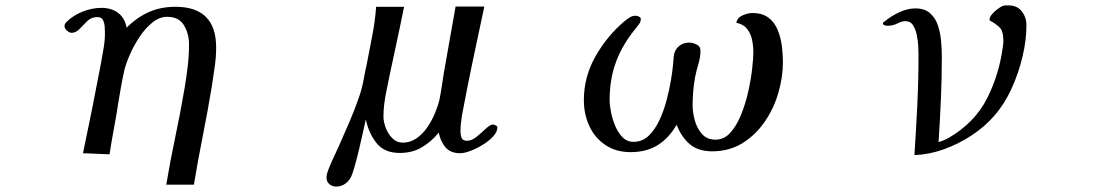

<svg xmlns="http://www.w3.org/2000/svg" viewBox="-20 -567 4040 708"><path d="M777 -392Q777 -355 771.5 -319Q766 -283 761 -248Q746 -157 728 -67Q710 23 695 114H593Q608 25 626.5 -62.5Q645 -150 660 -238Q667 -279 672 -320.5Q677 -362 677 -404Q677 -442 658.5 -473.5Q640 -505 597 -505Q568 -505 542 -484Q516 -463 495 -431.5Q474 -400 459.5 -367Q445 -334 439 -310Q432 -279 426.5 -248.5Q421 -218 416 -187Q409 -140 400 -92.5Q391 -45 384 2L286 -2Q321 -167 352 -332Q357 -361 362 -389Q367 -417 367 -445Q367 -456 366 -469.5Q365 -483 359.5 -493.5Q354 -504 339 -504Q317 -504 302 -489.5Q287 -475 273.5 -460.5Q260 -446 244 -446Q236 -446 227 -454Q218 -462 218 -470Q218 -476 220 -479.5Q222 -483 226 -487Q251 -511 285.5 -524.5Q320 -538 354 -538Q391 -538 415.5 -519.5Q440 -501 447 -465Q485 -503 529 -522.5Q573 -542 627 -542Q777 -542 777 -392Z M1814 -97Q1814 -81 1798.5 -64Q1783 -47 1760 -33Q1737 -19 1714.5 -10.5Q1692 -2 1677 -2Q1641 -2 1622.5 -24Q1604 -46 1598 -78Q1570 -44 1535 -23.5Q1500 -3 1454 -3Q1397 -3 1368 -40Q1339 -77 1329 -127Q1326 -113 1319 -81.5Q1312 -50 1303.5 -14Q1295 22 1286.5 51Q1278 80 1272 90Q1252 121 1219 121Q1205 121 1194.5 112Q1184 103 1184 88Q1184 75 1193 53Q1202 31 1212.5 8.5Q1223 -14 1229 -27Q1249 -72 1269 -118.5Q1289 -165 1305 -212Q1315 -241 1320.5 -271.5Q1326 -302 1333 -333Q1343 -385 1353 -437Q1363 -489 1367 -542H1470Q1454 -462 1436.5 -382Q1419 -302 1403 -222Q1399 -201 1396.5 -180Q1394 -159 1394 -137Q1394 -118 1402.5 -95.5Q1411 -73 1427 -57Q1443 -41 1465 -41Q1493 -41 1516 -57Q1539 -73 1556 -98Q1573 -123 1584.5 -151Q1596 -179 1601 -202Q1606 -227 1609.5 -251.5Q1613 -276 1617 -300L1660 -543H1766Q1744 -442 1723 -341Q1702 -240 1683 -139Q1681 -125 1679.5 -111Q1678 -97 1678 -83Q1678 -70 1682 -59Q1686 -48 1702 -48Q1720 -48 1738 -63Q1756 -78 1772 -93Q1788 -108 1798 -108Q1801 -108 1807.5 -105Q1814 -102 1814 -97Z M2867 -338Q2867 -282 2850 -224Q2833 -166 2799.5 -117.5Q2766 -69 2717.5 -39Q2669 -9 2606 -9Q2555 -9 2524 -35Q2493 -61 2475 -107Q2447 -58 2405.5 -32Q2364 -6 2306 -6Q2251 -6 2212 -32.5Q2173 -59 2153 -102.5Q2133 -146 2133 -198Q2133 -284 2176 -359.5Q2219 -435 2283 -489Q2293 -497 2302.5 -503Q2312 -509 2325 -509Q2330 -509 2336.5 -505.5Q2343 -502 2343 -497Q2343 -487 2337 -479Q2331 -471 2325 -463Q2276 -404 2252 -340Q2228 -276 2228 -198Q2228 -180 2233 -154Q2238 -128 2248.5 -103Q2259 -78 2275.5 -61Q2292 -44 2316 -44Q2348 -44 2371 -65.5Q2394 -87 2410.5 -121.5Q2427 -156 2437.5 -195.5Q2448 -235 2454 -270.5Q2460 -306 2462 -330Q2463 -339 2463.5 -349Q2464 -359 2466 -368Q2471 -388 2486.5 -399Q2502 -410 2522 -410Q2534 -410 2548.5 -403Q2563 -396 2563 -381Q2563 -356 2555.5 -331.5Q2548 -307 2543 -282Q2534 -231 2534 -178Q2534 -153 2542 -123.5Q2550 -94 2568.5 -73Q2587 -52 2618 -52Q2650 -52 2673 -77.5Q2696 -103 2712.5 -143.5Q2729 -184 2739 -228.5Q2749 -273 2753.5 -313Q2758 -353 2758 -376Q2758 -398 2753 -421Q2748 -444 2734.5 -461Q2721 -478 2695 -483Q2699 -502 2718.5 -510.5Q2738 -519 2754 -519Q2791 -519 2813.5 -502Q2836 -485 2847.5 -457Q2859 -429 2863 -398Q2867 -367 2867 -338Z M3765 -474Q3765 -419 3750.5 -358Q3736 -297 3710 -240Q3684 -183 3647 -141Q3613 -101 3564 -68.5Q3515 -36 3460.5 -16.5Q3406 3 3352 5Q3358 -87 3362.5 -179Q3367 -271 3367 -364Q3367 -376 3366 -396.5Q3365 -417 3360.5 -438.5Q3356 -460 3346.5 -474.5Q3337 -489 3319 -489Q3305 -489 3289 -480.5Q3273 -472 3252 -472Q3248 -472 3242 -474Q3236 -476 3236 -480Q3236 -485 3241 -487Q3263 -506 3294.5 -521Q3326 -536 3355 -536Q3390 -536 3410 -518Q3430 -500 3439 -472Q3448 -444 3450.5 -413.5Q3453 -383 3453 -357Q3453 -278 3449.5 -199.5Q3446 -121 3441 -43Q3451 -46 3460.5 -50Q3470 -54 3479 -59Q3575 -115 3620.5 -205.5Q3666 -296 3679 -402Q3679 -406 3679.5 -409Q3680 -412 3680 -415Q3680 -449 3669 -462.5Q3658 -476 3629 -492Q3629 -492 3629 -493Q3629 -494 3629 -495Q3629 -504 3638 -514.5Q3647 -525 3658.5 -533.5Q3670 -542 3677 -545Q3682 -547 3688 -547Q3694 -547 3700 -547Q3731 -547 3748 -525Q3765 -503 3765 -474Z"/></svg>

Font: Kaisei HarunoUmi Medium
Style: Regular
Weight: 500
Designer: Font-Kai, 金井和夫
Foundry: KAZUO KANAI
Version: Version 5.003